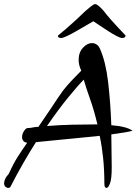

<svg xmlns="http://www.w3.org/2000/svg" viewBox="-40 -870 669 940"><path d="M0 50Q-7 50 -13.5 44Q-20 38 -20 27Q-20 19 -15 7Q-10 -5 3 -19Q26 -70 46.5 -102Q67 -134 93 -171Q80 -173 74 -180.5Q68 -188 68 -198Q68 -214 77.5 -228.5Q87 -243 95 -243Q107 -243 120.5 -246Q134 -249 148 -249Q184 -301 206.5 -335Q229 -369 243 -390Q257 -411 267.5 -425Q278 -439 289 -451.5Q300 -464 316 -481Q332 -498 358 -524Q345 -551 345 -577Q345 -613 366 -636Q387 -659 410 -659Q422 -659 432.5 -652.5Q443 -646 450 -630Q478 -566 489.5 -467Q501 -368 505 -257Q580 -251 609 -230Q596 -226 569 -221.5Q542 -217 505 -212Q505 -172 506 -131Q507 -90 507 -50Q507 6 498.5 28Q490 50 482 50Q471 50 471 30Q471 -37 465 -95.5Q459 -154 448 -205Q399 -200 344.5 -194.5Q290 -189 236 -184Q182 -179 136 -174Q104 -124 72.5 -69Q41 -14 12 43Q9 50 0 50ZM190 -253Q249 -258 314 -259.5Q379 -261 437 -261Q420 -332 400.5 -386.5Q381 -441 370 -480Q344 -454 295.5 -395Q247 -336 190 -253ZM259 -684Q253 -684 248 -686.5Q243 -689 244 -696Q263 -711 287.5 -732.5Q312 -754 336.5 -776.5Q361 -799 378 -816Q392 -828 402 -836Q412 -844 419 -848Q421 -849 423 -849.5Q425 -850 427 -850Q429 -850 433 -848Q447 -840 468 -816Q481 -799 500.5 -776.5Q520 -754 540.5 -732.5Q561 -711 575 -696Q574 -684 558 -684Q549 -684 531 -693.5Q513 -703 491 -717Q469 -731 449 -744.5Q429 -758 417 -766Q403 -758 380 -744.5Q357 -731 332.5 -717Q308 -703 288 -693.5Q268 -684 259 -684Z"/></svg>

Font: Grechen Fuemen
Style: Regular
Weight: 400
Designer: Robert E. Leuschke
Foundry: Robert E. Leuschke
Version: Version 1.010; ttfautohint (v1.8.3)